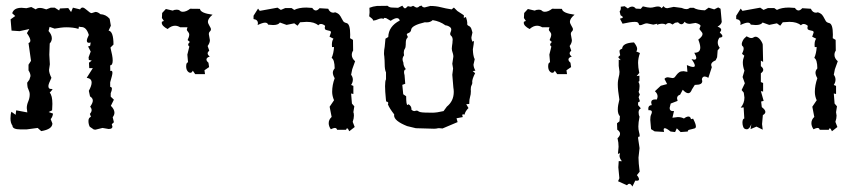

<svg xmlns="http://www.w3.org/2000/svg" viewBox="-20 -476 3150 707"><path d="M55.7 0.5Q25.9 0.5 25.9 -13.2Q18.6 -23.4 18.6 -39.6Q18.6 -55.2 22 -64.5L37.6 -53.2L39.6 -69.8L80.6 -62L78.6 -78.1Q78.6 -89.8 84 -102.5Q89.4 -115.2 89.4 -127.9Q89.4 -137.2 85 -145.8Q80.6 -154.3 80.6 -162.6L80.1 -171.4L88.4 -183.1L92.3 -195.8Q92.3 -205.6 85 -216.8V-237.8L94.2 -252L85 -317.4Q91.8 -319.8 91.8 -326.7Q91.8 -335.9 79.1 -354L87.9 -369.1L52.2 -361.3L22.5 -363.3L19 -404.8L36.1 -417L24.9 -427.2Q30.8 -447.3 59.6 -447.3L77.1 -445.8L95.2 -450.2L111.8 -441.4Q116.7 -446.8 127 -446.8Q136.2 -446.8 150.4 -441.4L167 -447.8H181.6L197.8 -437.5L200.7 -444.8L231.4 -446.3L241.7 -431.6L248.5 -447.8L274.9 -441.4Q278.3 -448.2 284.2 -448.2Q287.6 -448.2 292 -445.1Q296.4 -441.9 301 -438Q305.7 -434.1 309.8 -430.9Q314 -427.7 317.4 -427.7L331.5 -432.1Q340.3 -432.1 349.6 -423.8Q370.1 -422.9 383.8 -406.7L388.2 -381.3L379.9 -363.3Q397.9 -360.4 397.9 -312L386.7 -300.8Q390.6 -285.2 392.8 -273.4Q395 -261.7 395 -253.4Q395 -235.8 385.7 -235.4L386.2 -214.4L389.6 -215.3Q394 -215.3 394 -207.5Q394 -200.7 385.7 -172.9V-156.2Q392.1 -155.8 392.1 -148.9Q392.1 -143.1 387.7 -132.8V-120.1L399.4 -108.9L388.2 -86.4Q401.4 -73.7 401.4 -61Q401.4 -52.7 395 -44.4L399.4 -25.9L391.6 -18.6L394 -9.8Q394 -1 379.9 -1L357.4 -4.9L331.5 1.5Q324.7 1.5 322.8 -1L310.5 -9.3Q305.7 -18.6 305.7 -30.8Q305.7 -42.5 314.9 -45.9L311 -56.6Q317.4 -64 317.4 -70.3Q317.4 -77.1 312 -83Q321.8 -97.2 321.8 -105.5Q321.8 -114.7 311.5 -121.1L307.1 -141.6Q317.4 -160.2 317.4 -171.9Q317.4 -187 299.3 -189.5L321.8 -225.1H308.6L307.6 -245.1L317.9 -252.9L307.1 -255.4L306.2 -265.1L314 -286.1L304.2 -305.2Q313 -305.7 313 -311.5Q313 -312.5 312.5 -313.5L314.5 -319.3L307.6 -318.4Q299.8 -318.4 299.8 -326.2Q299.8 -333 307.1 -347.2Q298.3 -376.5 279.8 -376.5H277.8L270.5 -377.9L269 -369.6Q250.5 -375.5 224.1 -375.5Q213.9 -375.5 203.1 -374Q192.4 -372.6 181.2 -370.6L162.6 -377L158.7 -361.8Q170.9 -348.1 170.9 -335Q170.9 -324.2 163.1 -315.9L161.6 -274.4L163.6 -239.3L160.6 -218.8Q160.6 -207 169.4 -189.5Q158.2 -166.5 158.2 -159.2Q158.2 -148.4 167.5 -148.4H169.9L173.8 -147L163.1 -134.8Q172.9 -124.5 172.9 -93.3L171.9 -69.8L159.2 -63.5L175.3 -57.6Q172.9 -43.5 166.5 -37.6L172.9 -21.5Q172.9 0 131.8 6.8L118.7 -4.9L78.1 0.5Z M716.3 -443.4Q717.8 -427.7 762.7 -421.9Q745.6 -407.7 745.6 -396Q745.6 -392.6 747.3 -388.7Q749 -384.8 751.2 -381.1Q753.4 -377.4 755.1 -374Q756.8 -370.6 756.8 -368.2Q756.8 -363.3 752.9 -360.1Q749 -356.9 749 -350.1L752.9 -328.1Q752.9 -317.9 744.6 -306.6L750.5 -289.6Q744.6 -284.2 744.6 -279.8Q744.6 -273.9 752.4 -267.6Q740.2 -264.2 740.2 -256.8Q740.2 -251.5 747.6 -245.1L750 -229L732.9 -217.3L734.9 -203.1H698.7L689.9 -215.8Q686.5 -208 681.2 -208Q675.3 -208 670.4 -214.4Q665.5 -220.7 665.5 -231.9Q665.5 -245.6 672.4 -246.6L669.9 -274.9L677.2 -304.7Q672.9 -307.6 672.9 -311Q672.9 -316.4 679.2 -321.3L670.9 -328.6Q676.8 -340.8 676.8 -348.6Q676.8 -352.1 675.3 -354.5Q673.8 -356.9 672.4 -358.9Q670.9 -360.8 669.4 -362.8Q668 -364.7 668 -367.7L670.4 -375.5H643.6Q633.8 -381.3 624.5 -381.3Q610.8 -381.3 597.2 -369.1Q575.7 -380.4 575.7 -392.1L576.2 -396L583.5 -398.9L576.2 -409.7L577.1 -428.2L590.8 -442.9L615.7 -437Q622.1 -440.4 631.3 -440.4Q638.7 -440.4 642.6 -436.5Q646.5 -432.6 652.8 -432.6Q666 -432.6 680.2 -443.8Z M1188.5 -443.8Q1194.8 -429.2 1207.5 -429.2L1214.4 -430.7Q1225.6 -426.8 1230.2 -420.9Q1234.9 -415 1237.5 -409.2Q1240.2 -403.3 1243.7 -398.2Q1247.1 -393.1 1255.9 -391.1Q1269.5 -388.2 1269.5 -348.6L1269 -335.4L1279.8 -329.1L1280.3 -289.6Q1275.4 -282.7 1275.4 -273.9Q1275.4 -261.2 1287.6 -250.5L1276.9 -220.7L1272.9 -200.7Q1279.3 -192.4 1279.3 -182.6Q1279.3 -172.9 1272.9 -163.1L1281.2 -159.7V-129.9L1272.9 -131.8L1275.9 -94.7L1284.7 -84.5L1281.2 -63Q1283.2 -59.6 1283.2 -50.3Q1283.2 -40 1278.8 -27.3L1286.1 -8.3L1266.1 7.3Q1261.7 -3.4 1258.3 -3.4Q1255.9 -3.4 1254.4 2H1221.2Q1219.7 -4.9 1212.9 -4.9Q1208 -4.9 1198.2 0Q1190.4 -11.2 1190.4 -22.5Q1190.4 -35.6 1201.2 -45.4L1193.8 -83L1210 -106.9Q1203.1 -123 1203.1 -137.7Q1203.1 -163.1 1212.4 -188Q1205.6 -199.7 1205.6 -208.5Q1205.6 -216.3 1212.4 -224.1Q1211.9 -256.8 1201.2 -262.7Q1208.5 -279.3 1210 -302.7H1202.6L1202.1 -311.5Q1202.1 -325.7 1208 -333.5L1193.4 -340.8L1198.7 -356.4Q1198.7 -360.8 1195.1 -362.1Q1191.4 -363.3 1187.3 -364Q1183.1 -364.7 1179.4 -366.5Q1175.8 -368.2 1175.8 -373.5L1177.2 -380.9Q1169.4 -387.7 1161.6 -387.7Q1156.2 -387.7 1151.9 -382.8Q1137.7 -395.5 1109.4 -395.5L1085 -394L1075.7 -381.3L1063.5 -390.1L1035.2 -384.3L1010.7 -393.1Q1004.9 -383.8 985.4 -383.8L967.3 -385.3Q964.8 -392.6 956.1 -392.6Q947.3 -392.6 928.7 -383.8L929.7 -390.1Q929.7 -403.8 913.6 -405.8V-418L930.2 -444.3L936.5 -436L1002 -447.8L1014.2 -439.5L1030.3 -446.3H1053.7L1063.5 -439.5Q1080.6 -448.2 1107.9 -448.2L1129.9 -446.8Q1135.7 -437.5 1143.1 -437.5Q1149.4 -437.5 1156.7 -445.8Z M1609.4 -2.9Q1603.5 -3.9 1599.1 -3.9H1593.3Q1586.4 -2 1578.6 -2L1511.2 -3.9L1479 -11.7Q1431.2 -30.8 1431.2 -50.8Q1431.2 -52.7 1431.6 -54.7Q1413.6 -77.6 1408.2 -92.3Q1409.7 -94.7 1409.7 -96.7Q1409.7 -100.6 1401.9 -102.5L1400.9 -111.3Q1397.9 -140.1 1397.9 -158.7Q1397.9 -177.7 1401.4 -184.1V-209.5Q1396.5 -219.2 1396.5 -240.7Q1396.5 -252.9 1395 -269Q1394 -273.9 1394 -279.8Q1394 -291 1396.5 -303.2L1399.4 -333.5L1409.7 -339.8Q1410.6 -378.9 1452.1 -400.4Q1449.7 -409.2 1441.4 -409.2Q1433.1 -409.2 1418.5 -399.4L1401.9 -409.2L1395.5 -410.2L1391.1 -406.2Q1389.2 -408.2 1385.7 -408.2Q1377.9 -408.2 1363.8 -401.9Q1358.4 -400.4 1356 -400.4Q1353 -400.4 1353 -401.9H1353.5V-402.3Q1353.5 -405.8 1339.4 -416Q1340.3 -426.8 1340.8 -429.2V-432.1Q1340.8 -437 1340.3 -447.3Q1353.5 -452.6 1368.2 -454.1L1407.2 -454.6Q1413.6 -448.2 1424.3 -448.2L1445.8 -447.3L1461.4 -455.1Q1467.3 -445.3 1471.2 -445.3H1471.7Q1475.1 -445.8 1478.5 -450.2Q1480.5 -453.1 1483.4 -453.1Q1485.4 -453.1 1487.3 -452.1Q1488.8 -451.2 1491.2 -451.2Q1495.6 -451.2 1501 -454.6L1511.7 -448.7Q1513.2 -448.2 1514.6 -448.2Q1520 -448.2 1524.4 -453.1L1532.2 -455.6Q1535.6 -448.7 1543.9 -448.7L1564.5 -454.1Q1585 -454.1 1602.8 -449.5Q1620.6 -444.8 1643.1 -441.4L1651.4 -448.2L1664.1 -435.5L1688 -419.9V-409.2Q1691.9 -413.1 1695.8 -413.1Q1700.7 -398.4 1700.7 -391.6V-390.1Q1700.2 -389.2 1700.2 -388.2Q1700.2 -382.8 1706.5 -380.4Q1712.9 -377.4 1715.6 -370.1Q1718.3 -362.8 1719.7 -356.4L1715.8 -338.4Q1715.8 -332 1717.8 -327.1Q1719.7 -322.3 1720.7 -322.3L1724.6 -325.7Q1725.1 -325.7 1725.1 -323.2Q1725.1 -316.9 1721.2 -294.4Q1721.7 -281.2 1722.9 -274.7Q1724.1 -268.1 1725.1 -264.9Q1726.1 -261.7 1727.1 -260.3Q1728 -258.8 1728 -257.8L1723.6 -238.3Q1723.6 -228.5 1730.5 -215.8L1720.7 -214.4L1729.5 -206.5Q1718.8 -185.5 1718.8 -174.8L1719.2 -170.9Q1719.2 -167 1716.3 -161.6Q1713.4 -156.7 1713.4 -144.5Q1713.4 -143.6 1713.9 -142.6V-140.1Q1713.9 -127.9 1710.9 -119.1Q1708 -109.9 1708 -96.2V-93.3L1696.8 -92.3L1705.1 -78.1Q1693.4 -66.9 1690.4 -53.7L1685.5 -55.2Q1682.1 -55.2 1682.1 -51.8L1684.1 -44.9L1661.1 -40.5L1665 -26.4ZM1625.5 -83.5Q1650.9 -104 1650.9 -137.7Q1650.9 -145.5 1649.4 -153.8L1645.5 -200.7L1648.4 -223.6L1645.5 -241.2L1649.4 -267.6Q1649.4 -272.9 1647.9 -278.1Q1646.5 -283.2 1644.5 -289.6Q1643.6 -292.5 1643.6 -296.9Q1643.6 -301.3 1644.5 -307.1Q1646.5 -317.9 1646.5 -327.1L1647 -327.6Q1647 -339.8 1641.1 -344.2Q1637.7 -346.7 1637.7 -351.1Q1637.7 -354.5 1640.1 -359.9Q1641.6 -363.8 1641.6 -367.2Q1641.6 -372.6 1637.2 -376Q1629.9 -381.8 1620.1 -382.8Q1599.6 -397.9 1573.2 -401.9Q1564.9 -393.6 1550.8 -393.6Q1547.9 -393.6 1544.4 -394Q1496.6 -382.8 1494.1 -367.2Q1493.2 -357.9 1484.4 -354.5Q1478 -352.5 1478 -348.6Q1478 -347.2 1479.5 -345.2Q1481.4 -342.3 1481.4 -340.3Q1481.4 -337.4 1479 -335.4Q1474.1 -331.5 1474.1 -314.9V-312Q1474.1 -301.3 1470.5 -295.9Q1466.8 -290.5 1466.8 -281.7L1467.8 -272Q1462.4 -265.1 1462.4 -257.8Q1462.4 -251.5 1465.3 -245.6Q1465.3 -232.9 1474.6 -221.2Q1467.8 -219.2 1467.8 -210.4Q1467.8 -205.6 1469.7 -199.2L1472.2 -167.5L1461.4 -163.6L1464.8 -128.9L1475.6 -121.6Q1475.6 -89.4 1480.5 -89.4Q1481.9 -89.4 1483.9 -92.3Q1495.1 -85.9 1495.1 -74.2V-71.8Q1501 -66.9 1505.4 -66.9Q1507.8 -66.9 1509.8 -67.9Q1512.2 -68.8 1514.2 -68.8Q1517.6 -68.8 1520.5 -66.4Q1525.4 -62 1545.2 -61.5Q1564.9 -61 1571.8 -61Q1588.4 -61 1613.3 -66.9Z M2049.3 -443.4Q2050.8 -427.7 2095.7 -421.9Q2078.6 -407.7 2078.6 -396Q2078.6 -392.6 2080.3 -388.7Q2082 -384.8 2084.2 -381.1Q2086.4 -377.4 2088.1 -374Q2089.8 -370.6 2089.8 -368.2Q2089.8 -363.3 2085.9 -360.1Q2082 -356.9 2082 -350.1L2085.9 -328.1Q2085.9 -317.9 2077.6 -306.6L2083.5 -289.6Q2077.6 -284.2 2077.6 -279.8Q2077.6 -273.9 2085.4 -267.6Q2073.2 -264.2 2073.2 -256.8Q2073.2 -251.5 2080.6 -245.1L2083 -229L2065.9 -217.3L2067.9 -203.1H2031.7L2022.9 -215.8Q2019.5 -208 2014.2 -208Q2008.3 -208 2003.4 -214.4Q1998.5 -220.7 1998.5 -231.9Q1998.5 -245.6 2005.4 -246.6L2002.9 -274.9L2010.3 -304.7Q2005.9 -307.6 2005.9 -311Q2005.9 -316.4 2012.2 -321.3L2003.9 -328.6Q2009.8 -340.8 2009.8 -348.6Q2009.8 -352.1 2008.3 -354.5Q2006.8 -356.9 2005.4 -358.9Q2003.9 -360.8 2002.4 -362.8Q2001 -364.7 2001 -367.7L2003.4 -375.5H1976.6Q1966.8 -381.3 1957.5 -381.3Q1943.8 -381.3 1930.2 -369.1Q1908.7 -380.4 1908.7 -392.1L1909.2 -396L1916.5 -398.9L1909.2 -409.7L1910.2 -428.2L1923.8 -442.9L1948.7 -437Q1955.1 -440.4 1964.4 -440.4Q1971.7 -440.4 1975.6 -436.5Q1979.5 -432.6 1985.8 -432.6Q1999 -432.6 2013.2 -443.8Z M2377.4 -0.5 2374.5 -34.7Q2374.5 -47.4 2377.4 -53.5Q2380.4 -59.6 2380.4 -63.5Q2380.4 -70.3 2371.1 -70.3H2367.7L2367.2 -76.2Q2367.2 -88.4 2379.9 -88.9L2377.9 -98.6Q2377.9 -109.9 2392.6 -109.9L2398.4 -109.4Q2401.4 -115.2 2401.4 -121.1Q2401.4 -131.3 2391.6 -140.1L2413.1 -160.2L2436.5 -166.5L2426.8 -185.5Q2431.2 -191.4 2439.5 -191.4L2456.5 -188.5Q2461.9 -188.5 2465.1 -192.4Q2468.3 -196.3 2471.9 -201.2Q2475.6 -206.1 2481.2 -210Q2486.8 -213.9 2497.1 -213.9L2511.2 -211.4L2509.3 -236.3Q2524.4 -229.5 2532.2 -229.5Q2538.6 -229.5 2538.6 -234.4Q2538.6 -241.7 2526.4 -258.3L2536.1 -256.3Q2543.9 -256.3 2543.9 -263.2Q2543.9 -269 2536.6 -281.7H2537.1Q2558.6 -281.7 2558.6 -300.8Q2558.6 -312 2551.3 -330.1Q2566.9 -341.8 2566.9 -350.6Q2566.9 -353.5 2565.2 -356.2Q2563.5 -358.9 2561.3 -361.3Q2559.1 -363.8 2557.4 -366.2Q2555.7 -368.7 2555.7 -370.6L2559.6 -380.4Q2559.6 -386.7 2541.5 -391.6L2520 -388.2Q2506.8 -388.2 2501 -396Q2495.6 -386.7 2489.3 -386.7Q2483.4 -386.7 2476.6 -394L2465.8 -392.1L2456.5 -385.7Q2449.2 -391.1 2443.4 -391.1Q2436.5 -391.1 2431.6 -385.3Q2426.3 -388.7 2419.4 -388.7Q2408.2 -388.7 2398.9 -384.3L2400.4 -388.7L2385.7 -385.3L2362.3 -390.1Q2356 -390.1 2348.9 -386.7Q2341.8 -383.3 2337.4 -383.3Q2333.5 -383.3 2333 -385.3Q2332.5 -387.2 2331.5 -389.4Q2330.6 -391.6 2327.9 -393.6Q2325.2 -395.5 2317.4 -395.5Q2302.2 -395.5 2272.5 -388.7L2262.7 -407.2Q2273.4 -409.2 2273.4 -412.6Q2273.4 -415 2265.1 -419.9L2261.7 -434.1Q2266.1 -438.5 2266.1 -446.8L2265.6 -451.2L2280.3 -453.1L2292 -444.8Q2299.8 -451.7 2308.1 -451.7Q2315.4 -451.7 2321.3 -444.3L2339.4 -443.4L2347.2 -452.6Q2366.2 -447.8 2374 -447.8Q2382.3 -447.8 2389.4 -450Q2396.5 -452.1 2402.8 -452.1Q2412.1 -452.1 2416 -445.8L2423.8 -453.6Q2427.2 -445.8 2437.5 -445.8L2460.9 -450.7L2490.2 -446.8Q2500 -442.4 2506.8 -442.4Q2514.6 -442.4 2520.5 -447.3H2534.2Q2546.4 -439 2575.7 -438L2589.4 -447.8L2609.9 -441.4L2624.5 -448.7L2633.3 -443.8L2637.7 -395.5Q2635.7 -385.3 2622.1 -377.9Q2635.7 -373.5 2635.7 -365.7Q2635.7 -362.8 2630.4 -356.4Q2640.1 -347.7 2640.1 -343.3Q2640.1 -337.9 2629.4 -337.4Q2623 -329.1 2623 -319.3Q2623 -309.1 2630.4 -299.8L2622.6 -290.5L2620.6 -265.1L2615.2 -253.9Q2598.6 -247.1 2598.6 -236.8L2601.1 -228.5L2588.4 -189.5Q2580.1 -194.3 2574.7 -194.3Q2566.9 -194.3 2564.5 -184.6L2565.9 -177.2Q2565.9 -163.6 2542 -163.6H2538.6L2527.8 -146.5Q2522.9 -132.8 2514.2 -132.8Q2505.9 -132.8 2494.1 -145.5L2484.4 -127.4Q2473.1 -124 2473.1 -113.8L2475.1 -104.5L2449.7 -94.7L2445.8 -78.6Q2445.8 -66.9 2457.5 -66.9L2461.9 -67.4L2456.1 -42.5L2476.1 -44.9Q2488.8 -44.9 2498.5 -39.6Q2507.8 -46.9 2515.1 -46.9Q2522.5 -46.9 2524.4 -37.1L2532.2 -39.1Q2542.5 -19.5 2542.5 -10.3Q2542.5 -4.9 2537.8 -3.2Q2533.2 -1.5 2527.6 -0.5Q2522 0.5 2517.3 2Q2512.7 3.4 2512.7 8.3L2486.3 10.3L2472.2 -3.4L2465.8 10.3L2449.2 8.3Q2434.1 -3.9 2428.2 -3.9Q2423.8 -3.9 2423.8 1.5L2425.3 9.8L2390.6 7.8ZM2260.7 180.2 2256.8 140.1 2258.3 117.2 2270 117.7Q2261.2 106.9 2261.2 97.2L2263.2 87.9L2255.4 90.8L2257.8 64.5Q2257.8 56.2 2256.8 48.6Q2255.9 41 2253.9 33.2Q2263.2 24.4 2263.2 16.6Q2263.2 8.3 2252.9 1.5L2252 -22L2261.2 -29.3L2262.7 -47.9Q2254.9 -55.7 2254.9 -72.8Q2254.9 -87.4 2260.7 -109.4Q2254.9 -144.5 2254.9 -165Q2254.9 -173.8 2255.9 -179.9Q2256.8 -186 2258.1 -191.2Q2259.3 -196.3 2260.3 -200.9Q2261.2 -205.6 2261.2 -211.4L2258.3 -233.4V-256.3L2265.6 -254.4L2256.3 -265.6L2263.7 -272.9Q2261.2 -283.7 2261.2 -288.6Q2261.2 -293 2271 -296.9Q2272 -317.9 2314.5 -319.8Q2326.2 -305.2 2326.2 -295.9Q2326.2 -290 2322.8 -286.6L2336.4 -280.8Q2329.6 -261.2 2329.6 -244.6Q2329.6 -228 2334 -207.5L2324.2 -195.8L2334.5 -197.3V-177.7L2330.6 -174.3Q2335 -168.9 2335 -158.7Q2335 -146 2331.5 -137.7L2335.9 -127.9L2331.5 -118.2L2336.4 -103L2329.6 -98.6V-88.9L2339.8 -77.1Q2331.5 -72.8 2331.5 -62.5Q2331.5 -52.7 2335 -46.4Q2330.6 -24.9 2330.6 -10.3Q2330.6 1 2333 10Q2335.4 19 2335.4 22.9Q2335.4 27.8 2333 27.8L2331.5 27.3Q2329.6 27.3 2329.6 32.7L2335 69.3L2331.1 104.5Q2331.1 123.5 2335.4 156.2L2325.2 168.9Q2333 178.2 2333 184.1Q2333 189.5 2325.2 189.5L2319.3 189L2308.6 210.9Q2303.2 200.7 2297.4 200.7Q2293 200.7 2288.6 206.1L2255.9 191.4Z M2965.8 -443.8Q2972.2 -429.2 2984.9 -429.2L2991.7 -430.7Q3002.9 -426.8 3007.6 -420.9Q3012.2 -415 3014.9 -409.2Q3017.6 -403.3 3021 -398.2Q3024.4 -393.1 3033.2 -391.1Q3046.9 -388.2 3046.9 -348.6L3046.4 -335.4L3057.1 -329.1L3057.6 -289.6Q3052.7 -282.7 3052.7 -273.9Q3052.7 -261.2 3064.9 -250.5L3054.2 -220.7L3050.3 -200.7Q3056.6 -192.4 3056.6 -182.6Q3056.6 -172.9 3050.3 -163.1L3058.6 -159.7V-129.9L3050.3 -131.8L3053.2 -94.7L3062 -84.5L3058.6 -63L3060.5 -50.3Q3060.5 -40 3056.2 -27.3L3063.5 -8.3L3043.5 7.3Q3039.1 -3.4 3035.6 -3.4Q3033.2 -3.4 3031.7 2H2998.5Q2997.1 -4.9 2990.2 -4.9Q2985.4 -4.9 2975.6 0Q2967.8 -11.2 2967.8 -22.5Q2967.8 -35.6 2978.5 -45.4L2971.2 -83L2987.3 -106.9Q2980.5 -121.6 2980.5 -137.7Q2980.5 -161.6 2989.7 -188Q2982.9 -199.7 2982.9 -208.5Q2982.9 -216.3 2989.7 -224.1Q2989.3 -256.8 2978.5 -262.7Q2985.8 -279.3 2987.3 -302.7H2980L2979.5 -311.5Q2979.5 -325.7 2985.4 -333.5L2970.7 -340.8L2976.1 -356.4Q2976.1 -360.8 2972.4 -362.1Q2968.8 -363.3 2964.6 -364Q2960.4 -364.7 2956.8 -366.5Q2953.1 -368.2 2953.1 -373.5L2954.6 -380.9Q2946.8 -387.7 2939 -387.7Q2933.6 -387.7 2929.2 -382.8Q2915 -395.5 2886.7 -395.5L2862.3 -394L2853 -381.3L2840.8 -390.1L2812.5 -384.3L2788.1 -393.1Q2782.2 -383.8 2762.7 -383.8L2744.6 -385.3Q2742.2 -392.6 2733.4 -392.6Q2724.6 -392.6 2706.1 -383.8L2707 -390.1Q2707 -403.8 2690.9 -405.8V-418L2707.5 -444.3L2713.9 -436L2779.3 -447.8L2791.5 -439.5L2807.6 -446.3H2831.1L2840.8 -439.5Q2857.9 -448.2 2885.3 -448.2L2907.2 -446.8Q2913.1 -437.5 2920.4 -437.5Q2926.8 -437.5 2934.1 -445.8ZM2762.7 -340.8Q2767.1 -340.8 2771.7 -337.4Q2776.4 -334 2780 -329.1Q2783.7 -324.2 2786.1 -319.1Q2788.6 -314 2788.6 -311.5L2790 -248L2781.7 -252.9V-232.4Q2790.5 -225.6 2790.5 -218.8Q2790.5 -212.4 2781.7 -206.1V-173.8L2790 -170.4V-138.7L2781.7 -140.6L2792 -104.5L2782.7 -102.1L2785.2 -81.5Q2798.3 -71.8 2798.3 -64Q2798.3 -57.1 2789.1 -52.2L2786.1 -19L2788.6 1.5L2765.6 -9.8L2743.7 -0.5L2746.6 -19Q2739.7 0 2730 0Q2720.2 0 2717 -8.1Q2713.9 -16.1 2713.9 -23.9Q2713.9 -38.6 2720.7 -39.6L2718.3 -80.6L2707.5 -79.6Q2721.2 -95.7 2721.2 -116.7L2718.8 -134.8L2710.9 -144.5L2722.7 -169.4L2714.4 -192.4L2721.2 -215.8Q2715.3 -231.4 2715.3 -245.6Q2715.3 -256.8 2720.7 -271L2712.4 -277.8Q2718.3 -289.6 2718.3 -297.4Q2718.3 -303.2 2714.8 -305.7Q2711.4 -308.1 2711.4 -313.5Q2711.4 -321.3 2719.2 -333L2729 -342.3Q2740.2 -335.9 2746.6 -335.9Q2751.5 -335.9 2754.9 -338.4Q2758.3 -340.8 2762.7 -340.8Z"/></svg>

Font: Truetypewriter PolyglOTT
Style: Regular
Weight: 400
Designer: Sergey Beatoff a.k.a. Sam_T
Version: Version 3.76